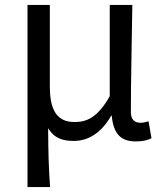

<svg xmlns="http://www.w3.org/2000/svg" viewBox="-20 -563 668 782"><path d="M92 199H184C178 114 177 66 176 -41C202 2 238 11 281 11C340 11 393 -22 433 -92H435C442 -19 471 13 533 13C562 13 581 8 597 0L585 -69C572 -65 562 -63 553 -63C529 -63 513 -75 513 -106C513 -237 517 -396 519 -543H427V-171C376 -82 332 -66 283 -66C212 -66 183 -115 183 -210V-543H92Z"/></svg>

Font: Source Han Sans CN Regular
Style: Regular
Weight: 400
Designer: Ryoko NISHIZUKA (kana & ideographs); Paul D. Hunt (Latin, Greek & Cyrillic); Wenlong ZHANG (bopomofo); Sandoll Communica
Foundry: Adobe Systems Incorporated
Version: Version 1.004;PS 1.004;hotconv 1.0.82;makeotf.lib2.5.63406